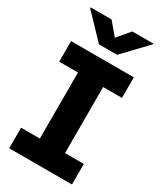

<svg xmlns="http://www.w3.org/2000/svg" viewBox="-228 -1013 929 1097"><g transform="rotate(30 236.5 -465.0)"><path d="M29.3 -707H443.4V-571.3H319.3V-135.7H443.4V0H29.3V-135.7H153.3V-571.3H29.3ZM236.3 -848.6 304.7 -929.7H443.4V-924.8L295.9 -770.5H176.8L29.3 -924.8V-929.7H168Z"/></g></svg>

Font: Pretendard GOV ExtraBold
Style: Regular
Weight: 800
Designer: Base glyphs from Inter by Rasmus Andersson; Hangeul glyphs from Noto Sans CJK(Source Han Sans) by Jang Soo-young and Kan
Foundry: Kil Hyung-jin
Version: Version 1.309